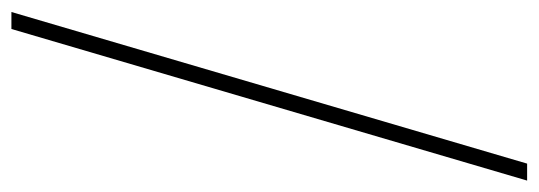

<svg xmlns="http://www.w3.org/2000/svg" viewBox="-316 -484 921 328"><g transform="rotate(-90 144.0 -319.5)"><path d="M0 121H29L288 -760H259Z"/></g></svg>

Font: Noto Serif Georgian Thin
Style: Regular
Weight: 100
Designer: Monotype Design Team, Akaki Razmadze
Foundry: Google LLC
Version: Version 2.003